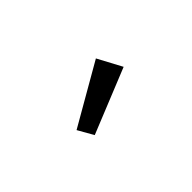

<svg xmlns="http://www.w3.org/2000/svg" viewBox="2 -1045 612 612"><g transform="rotate(-45 307.5 -739.0)"><path d="M392.3 -823.6 435.9 -742.1 216.9 -653.3 187.2 -705.6Z"/></g></svg>

Font: Fira Code Retina
Style: Regular
Weight: 450
Monospace: yes
Designer: Carrois Corporate, Edenspiekermann AG, Nikita Prokopov
Foundry: Carrois Corporate, Edenspiekermann AG, Nikita Prokopov
Version: Version 6.002